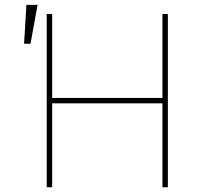

<svg xmlns="http://www.w3.org/2000/svg" viewBox="-20 -786 838 806"><path d="M176.1 0V-727.3H198.9V-375H661.9V-727.3H684.7V0H661.9V-352.3H198.9V0ZM81 -602.3 90.9 -765.6H137.8L108 -602.3Z"/></svg>

Font: Inter UI Thin
Style: Regular
Weight: 100
Designer: Rasmus Andersson
Foundry: rsms
Version: 3.2;8d6f07862